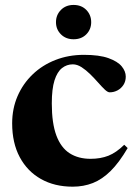

<svg xmlns="http://www.w3.org/2000/svg" viewBox="-20 -724 538 758"><path d="M311.5 -507.5Q372 -507.5 408.2 -494.5Q444.5 -481.5 460.5 -462Q476.5 -442.5 476.5 -421.5Q476.5 -403 467.5 -389Q458.5 -375 444 -367.2Q429.5 -359.5 413 -359.5Q405 -359.5 393.2 -370.8Q381.5 -382 367 -398.5Q352.5 -415 336 -431.2Q319.5 -447.5 302 -458.8Q284.5 -470 267.5 -470Q243.5 -470 224.8 -455.2Q206 -440.5 195.2 -406.8Q184.5 -373 184.5 -315.5Q184.5 -237.5 202.5 -189.2Q220.5 -141 254.8 -119Q289 -97 337.5 -97Q377 -97 408 -109.2Q439 -121.5 470.5 -152.5L484 -139.5Q450.5 -82.5 417 -49.2Q383.5 -16 346.8 -1.5Q310 13 267 13Q195.5 13 141.8 -17.2Q88 -47.5 58 -103.5Q28 -159.5 28 -237Q28 -295 49.2 -344.2Q70.5 -393.5 108.8 -430.2Q147 -467 198.8 -487.2Q250.5 -507.5 311.5 -507.5ZM270.5 -569Q240 -569 220.5 -588.5Q201 -608 201 -636.5Q201 -665 220.5 -684.8Q240 -704.5 270.5 -704.5Q301.5 -704.5 320.8 -684.8Q340 -665 340 -636.5Q340 -608 320.8 -588.5Q301.5 -569 270.5 -569Z"/></svg>

Font: Newsreader 60pt
Style: Bold
Weight: 700
Designer: Hugues Gentile
Foundry: Production Type
Version: Version 1.003